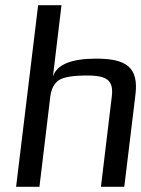

<svg xmlns="http://www.w3.org/2000/svg" viewBox="-20 -720 544 740"><path d="M351 -494C254 -494 199 -471 184 -425L217 -700H127L42 0H132L174 -349C178 -378 189 -399 207 -411C225 -423 262 -429 317 -429C340 -429 358 -427 373 -423C406 -413 416 -390 411 -349L369 0H459L502 -355C515 -461 466 -494 351 -494Z"/></svg>

Font: Gamestation Display
Style: Italic
Weight: 400
Designer: Jonas Hecksher
Foundry: Jonas Hecksher, Playtypeª, e-types AS
Version: Version 1.003